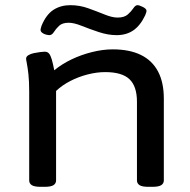

<svg xmlns="http://www.w3.org/2000/svg" viewBox="-20 -721 737 743"><path d="M138 2Q113 2 103 -4.5Q93 -11 93 -23V-365Q93 -407 90 -433.5Q87 -460 84 -475Q81 -490 81 -494Q81 -502 90 -507.5Q99 -513 111.5 -515.5Q124 -518 135.5 -519.5Q147 -521 153 -521Q164 -521 170 -513.5Q176 -506 180.5 -490.5Q185 -475 190 -449Q219 -473 256.5 -491Q294 -509 336 -519.5Q378 -530 416 -530Q481 -530 525 -508.5Q569 -487 591.5 -444.5Q614 -402 614 -339V-23Q614 -11 604 -4.5Q594 2 569 2H555Q530 2 520 -4.5Q510 -11 510 -23V-327Q510 -387 481 -414.5Q452 -442 387 -442Q355 -442 319.5 -433Q284 -424 252 -407.5Q220 -391 197 -369V-23Q197 -11 187 -4.5Q177 2 152 2ZM171 -585Q167 -585 158.5 -587Q150 -589 143.5 -594Q137 -599 137 -605Q137 -609 138.5 -613.5Q140 -618 141 -622Q159 -665 187 -683Q215 -701 252 -701Q288 -701 321.5 -689Q355 -677 384.5 -665Q414 -653 435 -653Q461 -653 474.5 -665Q488 -677 496 -689Q504 -701 512 -701Q519 -701 533 -694Q547 -687 547 -679Q547 -676 545.5 -672Q544 -668 542 -662Q523 -622 496 -603.5Q469 -585 431 -585Q398 -585 362 -597Q326 -609 296 -621Q266 -633 246 -633Q221 -633 208.5 -621Q196 -609 188.5 -597Q181 -585 171 -585Z"/></svg>

Font: Asap Expanded Medium
Style: Regular
Weight: 500
Width: 7
Designer: Pablo Cosgaya
Foundry: Omnibus-Type
Version: Version 3.001